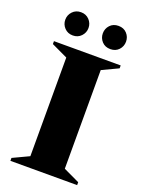

<svg xmlns="http://www.w3.org/2000/svg" viewBox="-158 -922 744 995"><g transform="rotate(20 214.0 -424.5)"><path d="M30 0V-16L119 -58V-602L30 -644V-660H398V-644L309 -602V-58L398 -16V0ZM111 -721Q83 -721 65 -740Q47 -759 47 -785Q47 -811 65 -830Q83 -849 111 -849Q139 -849 157 -830Q175 -811 175 -785Q175 -759 157 -740Q139 -721 111 -721ZM318 -721Q289 -721 271.5 -740Q254 -759 254 -785Q254 -811 271.5 -830Q289 -849 318 -849Q347 -849 364.5 -830Q382 -811 382 -785Q382 -759 364.5 -740Q347 -721 318 -721Z"/></g></svg>

Font: Spectral ExtraBold
Style: Regular
Weight: 800
Designer: Jean-Baptiste Levee
Foundry: Production Type
Version: Version 2.001